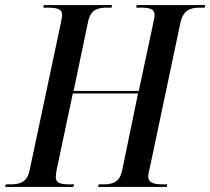

<svg xmlns="http://www.w3.org/2000/svg" viewBox="-48 -734 826 754"><path d="M-28 0H240L243 -10H225C188 -10 171 -16 171 -39C171 -46 173 -56 174 -65L238 -367H494L432 -66C422 -18 394 -10 358 -10H340L337 0H607L609 -10H591C553 -10 534 -18 534 -41C534 -48 536 -57 539 -69L660 -642C671 -696 700 -704 739 -704H756L758 -714H489L487 -704H506C544 -704 559 -696 559 -676C559 -668 557 -658 554 -644L497 -377H241L298 -649C308 -696 335 -704 373 -704H390L392 -714H124L122 -704H139C181 -704 196 -696 196 -676C196 -670 194 -658 191 -644L68 -64C58 -18 30 -10 -8 -10H-25Z"/></svg>

Font: Noto Serif Display Condensed Medium
Style: Italic
Weight: 500
Width: 3
Italic angle: -12°
Designer: Monotype Design Team
Foundry: Monotype Imaging Inc.
Version: Version 2.009